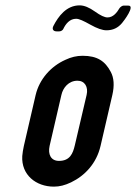

<svg xmlns="http://www.w3.org/2000/svg" viewBox="-20 -690 507 716"><path d="M113 -336 69 -146C66 -132 64 -120 63 -108C59 -38 114 6 181 6C202 6 222 1 245 -10C297 -35 340 -81 355 -146L399 -336C407 -371 405 -400 393 -422C372 -462 343 -482 288 -482C266 -482 245 -477 224 -467C170 -443 127 -395 113 -336ZM269 -389C296 -389 310 -366 303 -336L259 -148C252 -118 241 -90 200 -90C170 -90 158 -114 165 -146L209 -336C215 -363 236 -389 269 -389ZM381 -625C370 -625 355 -632 334 -647C313 -662 294 -670 277 -670C228 -670 198 -630 179 -593C173 -581 179 -573 191 -573H201C207 -573 214 -577 216 -582C225 -601 240 -620 264 -620C275 -620 292 -612 317 -598C342 -584 362 -577 377 -577C401 -577 420 -586 435 -604C442 -612 485 -669 459 -669H440C436 -669 429 -664 426 -660C416 -643 402 -625 381 -625Z"/></svg>

Font: DIN Rundschrift
Style: EngKursiv
Weight: 400
Width: 3
Version: Version 1.027